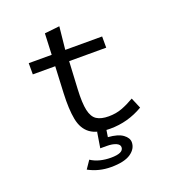

<svg xmlns="http://www.w3.org/2000/svg" viewBox="-140 -692 905 998"><g transform="rotate(-20 312.5 -193.0)"><path d="M369 8Q296 8 258.5 -19.5Q221 -47 210 -103.5Q199 -160 203 -248L210 -395H86V-457H213L218 -574L301 -583L288 -457H492V-395H287L279 -243Q275 -167 284 -126.5Q293 -86 317 -70.5Q341 -55 383 -55Q424 -55 458 -68Q492 -81 526 -101L551 -42Q466 8 369 8ZM304 197Q237 197 180 166L210 122Q233 137 261 144Q289 151 320 151Q390 151 390 118Q390 103 370.5 94.5Q351 86 319 86H284L298 0H348L341 45Q396 49 422.5 68.5Q449 88 449 112Q449 148 413.5 172.5Q378 197 304 197Z"/></g></svg>

Font: Inconsolata Expanded Thin
Style: Regular
Weight: 100
Width: 7
Monospace: yes
Designer: Raph Levien, Cyreal, Brenton Simpson
Foundry: Raph Levien, Cyreal, Google
Version: Version 3.100; ttfautohint (v1.8.4.7-5d5b)